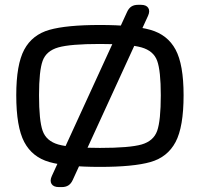

<svg xmlns="http://www.w3.org/2000/svg" viewBox="-20 -676 822 790"><path d="M46.9 -284.2Q46.9 -410.6 79.8 -471.9Q112.8 -533.2 183.3 -553.2Q253.9 -573.2 391.1 -573.2Q528.3 -573.2 598.9 -553.2Q669.4 -533.2 702.4 -471.9Q735.4 -410.6 735.4 -284.2Q735.4 -153.8 702.4 -91.6Q669.4 -29.3 599.1 -9.3Q528.8 10.7 391.1 10.7Q253.4 10.7 183.1 -9.3Q112.8 -29.3 79.8 -91.6Q46.9 -153.8 46.9 -284.2ZM391.1 -495.1Q270 -495.1 220.2 -481Q170.4 -466.8 155.5 -425.8Q140.6 -384.8 140.6 -284.2Q140.6 -179.7 155.5 -137.7Q170.4 -95.7 219.7 -81.5Q269 -67.4 391.1 -67.4Q513.2 -67.4 562.5 -81.5Q611.8 -95.7 626.7 -137.7Q641.6 -179.7 641.6 -284.2Q641.6 -384.8 626.7 -425.8Q611.8 -466.8 562 -481Q512.2 -495.1 391.1 -495.1ZM548.3 -656.2H559.6Q582 -656.2 590.1 -643.3Q598.1 -630.4 588.9 -610.4L279.3 64.5Q272.5 79.6 261.5 86.7Q250.5 93.8 233.9 93.8H222.7Q200.2 93.8 192.1 80.8Q184.1 67.9 193.4 47.9L502.9 -627Q509.8 -642.1 520.8 -649.2Q531.7 -656.2 548.3 -656.2Z"/></svg>

Font: Gyrochrome
Style: Regular
Weight: 400
Designer: David Moles
Foundry: David Moles
Version: Version 1.005;Glyphs 3.2.3 (3260)